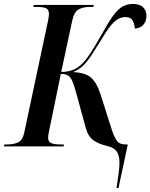

<svg xmlns="http://www.w3.org/2000/svg" viewBox="-49 -739 759 969"><path d="M539 210Q545 173 549.5 139Q554 105 554 82Q554 45 540 25.5Q526 6 493 -2Q452 -11 424 -30Q396 -49 384 -93L335 -272Q325 -308 316.5 -328.5Q308 -349 295 -357.5Q282 -366 258 -366L200 -84Q197 -71 195.5 -61Q194 -51 194 -44Q194 -24 209 -17Q224 -10 257 -10H274L272 0H-29L-27 -10H-11Q20 -10 42.5 -20.5Q65 -31 73 -68L191 -623Q195 -640 196.5 -651Q198 -662 198 -667Q198 -691 183.5 -697.5Q169 -704 136 -704H119L121 -714H424L422 -704H403Q373 -704 349.5 -692.5Q326 -681 316 -637L260 -376Q294 -376 321 -387Q348 -398 371 -423Q386 -438 406.5 -469Q427 -500 460 -558Q494 -620 518.5 -655Q543 -690 567 -704.5Q591 -719 621 -719Q657 -719 673.5 -702Q690 -685 690 -660Q690 -630 673.5 -613Q657 -596 631 -595Q631 -615 621 -634Q611 -653 584 -653Q554 -653 528 -629.5Q502 -606 465 -543Q434 -493 412 -459.5Q390 -426 368.5 -406Q347 -386 319 -375Q380 -373 409.5 -348Q439 -323 459 -261L516 -82Q527 -49 540 -29.5Q553 -10 584 -10H596L549 210Z"/></svg>

Font: Noto Serif Display Condensed SemiBold
Style: Italic
Weight: 600
Width: 3
Italic angle: -12°
Designer: Monotype Design Team
Foundry: Monotype Imaging Inc.
Version: Version 2.009